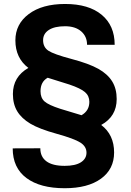

<svg xmlns="http://www.w3.org/2000/svg" viewBox="-20 -741 668 981"><path d="M576.2 -234.9Q576.2 -146 497.1 -102.5Q563 -52.7 563 38.1Q563 123.5 495.8 172.1Q428.7 220.7 310.5 220.7Q185.1 220.7 115 168.5Q44.9 116.2 44.9 17.1L186 16.6Q186 60.1 217.3 83.3Q248.5 106.4 310.5 106.4Q365.2 106.4 393.6 88.1Q421.9 69.8 421.9 39.1Q421.9 7.3 390.4 -12.7Q358.9 -32.7 269.8 -57.4Q180.7 -82 135.5 -108.9Q90.3 -135.7 68.1 -172.4Q45.9 -209 45.9 -260.7Q45.9 -348.6 125 -394Q58.6 -444.3 58.6 -534.7Q58.6 -618.2 127.2 -669.4Q195.8 -720.7 312.5 -720.7Q433.1 -720.7 499.5 -665.5Q565.9 -610.4 565.9 -512.2H424.8Q424.8 -554.7 394.8 -580.8Q364.7 -606.9 312.5 -606.9Q258.8 -606.9 229.5 -587.9Q200.2 -568.8 200.2 -535.6Q200.2 -500 227.3 -481.9Q254.4 -463.9 344.7 -439.9Q435.1 -416 482.7 -389.2Q530.3 -362.3 553.2 -325Q576.2 -287.6 576.2 -234.9ZM223.6 -343.8Q187 -323.2 187 -274.9Q187 -241.2 207.3 -222.9Q227.5 -204.6 288.1 -185.1L396.5 -152.3Q436.5 -175.3 436.5 -220.7Q436.5 -251 414.3 -270.3Q392.1 -289.6 334.5 -309.1Z"/></svg>

Font: RobotoDraft
Style: Bold
Weight: 700
Version: Version 2.001150; 2014